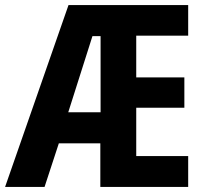

<svg xmlns="http://www.w3.org/2000/svg" viewBox="-24 -734 805 754"><path d="M715 0V-121H511V-311H700V-430H511V-594H715V-714H245L-4 0H151L207 -171H370V0ZM244 -293 339 -592H371V-293Z"/></svg>

Font: Noto Sans Hebrew Condensed
Style: Bold
Weight: 700
Width: 3
Designer: Monotype Design Team
Foundry: Monotype Imaging Inc.
Version: Version 2.004